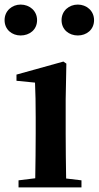

<svg xmlns="http://www.w3.org/2000/svg" viewBox="-42 -819 431 839"><path d="M120 -731C120 -772 87 -799 48 -799C11 -799 -22 -772 -22 -731C-22 -689 11 -664 48 -664C87 -664 120 -689 120 -731ZM245 -385 248 -541 235 -550 30 -493V-466L111 -458C113 -410 114 -371 114 -306V-235C114 -180 113 -97 112 -40L39 -31V0H314V-31L247 -39C246 -96 245 -180 245 -235ZM298 -799C260 -799 227 -772 227 -731C227 -689 260 -664 298 -664C336 -664 369 -689 369 -731C369 -772 336 -799 298 -799Z"/></svg>

Font: Noto Serif CJK JP
Style: Bold
Weight: 700
Designer: Ryoko NISHIZUKA 西塚涼子 (kana & ideographs); Frank Grießhammer (Latin, Greek & Cyrillic); Wenlong ZHANG 张文龙 (bopomofo); San
Foundry: Adobe Systems Incorporated
Version: Version 1.000;PS 1;hotconv 16.6.53;makeotf.lib2.5.65590